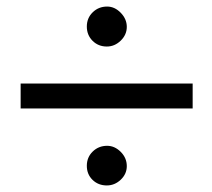

<svg xmlns="http://www.w3.org/2000/svg" viewBox="-20 -552 647 586"><path d="M568 -221H43V-297H568ZM306 -410Q280 -410 262.5 -427.5Q245 -445 245 -471Q245 -497 263 -514.5Q281 -532 307 -532Q330 -532 348.5 -513Q367 -494 367 -470Q367 -446 348.5 -428Q330 -410 306 -410ZM306 14Q280 14 262.5 -3Q245 -20 245 -46Q245 -72 263 -89.5Q281 -107 307 -107Q330 -107 348.5 -88.5Q367 -70 367 -45Q367 -21 348.5 -3.5Q330 14 306 14Z"/></svg>

Font: STIX Two Text Medium
Style: Italic
Weight: 500
Italic angle: -12°
Designer: Ross Mills, John Hudson & Paul Hanslow, Tiro Typeworks Ltd; with prior portions MicroPress Inc. and Coen Hoffman, Elsevi
Foundry: Tiro Typeworks Ltd
Version: Version 2.13 b171